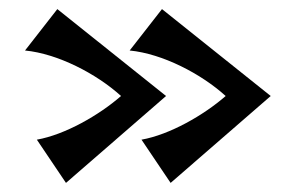

<svg xmlns="http://www.w3.org/2000/svg" viewBox="-20 -451 645 422"><path d="M265 -340C337 -333 422 -289 476 -240C428 -198 353 -155 291 -144L355 -49L575 -240L336 -431ZM35 -340C107 -333 192 -289 246 -240C198 -198 123 -155 61 -144L125 -49L345 -240L106 -431Z"/></svg>

Font: Original Surfer
Style: Regular
Weight: 400
Designer: Astigmatic (AOETI)
Foundry: Astigmatic (AOETI)
Version: Version 1.001